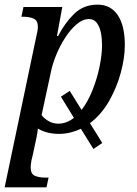

<svg xmlns="http://www.w3.org/2000/svg" viewBox="-30 -566 591 826"><path d="M372 75 318 -12Q297 -2 273 4Q249 10 224 10Q171 10 133 -13Q132 -5 130 9Q128 23 125 35L112 96Q109 106 105.5 123.5Q102 141 102 154Q102 183 120.5 190.5Q139 198 164 198H179L170 240H-10L123 -394Q133 -436 133 -450Q133 -478 114.5 -486Q96 -494 71 -494H62L71 -536H238L215 -411H220Q248 -466 288.5 -506Q329 -546 390 -546Q446 -546 476.5 -501Q507 -456 507 -372Q507 -318 490 -254.5Q473 -191 440 -132.5Q407 -74 357 -36L410 49ZM221 -34Q256 -34 288 -59L232 -150L270 -175L321 -93Q349 -130 368.5 -179.5Q388 -229 398.5 -280Q409 -331 409 -372Q409 -400 404 -425.5Q399 -451 386.5 -467.5Q374 -484 353 -484Q326 -484 300 -462Q274 -440 251.5 -405.5Q229 -371 213 -332.5Q197 -294 190 -261L149 -71Q157 -59 176.5 -46.5Q196 -34 221 -34Z"/></svg>

Font: Noto Serif SemiCondensed
Style: Italic
Weight: 400
Width: 4
Italic angle: -12°
Designer: Monotype Design Team
Foundry: Monotype Imaging Inc.
Version: Version 2.013